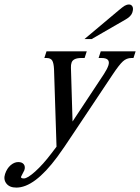

<svg xmlns="http://www.w3.org/2000/svg" viewBox="-22 -662 635 871"><path d="M548.8 -574.2 394 -484.9H361.3L514.2 -613.3Q534.2 -630.4 543.7 -636Q553.2 -641.6 563.5 -641.6Q573.7 -641.6 578.9 -632.3Q584 -623 578.4 -605.5Q572.8 -587.9 548.8 -574.2ZM345.7 -398.9Q309.6 -398.4 302.7 -377.9Q299.3 -368.2 299.8 -355L307.1 -110.8L449.2 -325.7Q463.9 -348.1 469.7 -365.2Q480.5 -398.9 438.5 -398.9H425.3L435.1 -429.2H593.3L583.5 -398.9H574.2Q552.2 -398.9 535.4 -383.5Q518.6 -368.2 489.3 -324.2L315.4 -63.5Q264.6 13.7 237.8 49.8Q134.3 189.5 51.8 189Q21.5 189 7.1 170.7Q-7.3 152.3 1 127.2Q9.3 102.1 26.1 87.6Q43 73.2 60.8 73.2Q78.6 73.2 86.2 83.7Q93.8 94.2 88.4 110.4L73.7 139.2Q70.8 147.5 86.7 147.5Q102.5 147.5 137.7 116Q172.9 84.5 211.4 33.7L234.4 3.4L223.1 -347.7Q221.7 -376.5 214.6 -387.7Q207.5 -398.9 189 -398.9H179.2L189 -429.2H371.6L361.8 -398.9Z"/></svg>

Font: RIT Rachana
Style: Italic
Weight: 400
Designer: Hussain KH
Version: 1.5.2